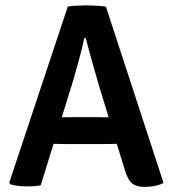

<svg xmlns="http://www.w3.org/2000/svg" viewBox="-20 -708 662 735"><path d="M236 -156.5Q229 -156.5 213 -156.8Q197 -157 185 -157.5L136 1Q124 4 110 4.8Q96 5.5 81.5 5.5Q65.5 5.5 48.5 3.5Q31.5 1.5 20 -2.5L15.5 -9L239.5 -683Q254.5 -685.5 275.8 -686.5Q297 -687.5 313 -687.5Q328 -687.5 349.5 -686.2Q371 -685 385.5 -682.5L606 -8Q593 0 572.5 3.8Q552 7.5 532.5 7.5Q502.5 7.5 485.5 -6.2Q468.5 -20 457 -60.5L427 -157.5Q415 -157 398.5 -156.8Q382 -156.5 375 -156.5ZM260 -399.5 216.5 -259Q227.5 -259 241.8 -259.2Q256 -259.5 262.5 -259.5H352Q358 -259.5 371.5 -259.2Q385 -259 396 -259L361.5 -371.5Q348.5 -414.5 334 -466.5Q319.5 -518.5 308.5 -562H302.5Q295 -525 282.2 -478.5Q269.5 -432 260 -399.5Z"/></svg>

Font: Signika Negative SC SemiBold
Style: Regular
Weight: 600
Designer: Anna Giedryś
Foundry: Anna Giedryś
Version: Version 2.000; ttfautohint (v1.8.3) -l 8 -r 50 -G 200 -x 9 -